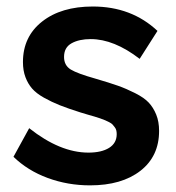

<svg xmlns="http://www.w3.org/2000/svg" viewBox="-20 -554 534 584"><path d="M253.9 9.8Q186 9.8 125 -12.7Q64 -35.2 21 -77.1L68.8 -164.1Q162.6 -89.8 249 -89.8Q288.6 -89.8 311.8 -104.2Q335 -118.7 335 -146Q335 -152.3 333.7 -157.5Q332.5 -162.6 328.9 -167.2Q325.2 -171.9 322.3 -175.3Q319.3 -178.7 312 -182.4Q304.7 -186 299.8 -188.2Q294.9 -190.4 284.2 -194.1Q273.4 -197.8 267.3 -199.5Q261.2 -201.2 247.1 -205.3Q232.9 -209.5 225.1 -211.9Q186.5 -224.1 161.9 -233.9Q137.2 -243.7 113.8 -256.8Q90.3 -270 77.6 -284.7Q64.9 -299.3 57.4 -319.3Q49.8 -339.4 49.8 -365.2Q49.8 -442.4 107.9 -488.3Q166 -534.2 262.2 -534.2Q379.9 -534.2 459 -460L404.8 -375Q326.7 -435.1 255.9 -435.1Q220.7 -435.1 197.8 -422.4Q174.8 -409.7 174.8 -380.9Q174.8 -355 195.3 -342.5Q215.8 -330.1 270 -314.9Q313.5 -302.2 338.9 -293.2Q364.3 -284.2 391.4 -270.5Q418.5 -256.8 432.4 -241.9Q446.3 -227.1 455.1 -205.6Q463.9 -184.1 463.9 -155.8Q463.9 -78.6 407 -34.4Q350.1 9.8 253.9 9.8Z"/></svg>

Font: Rawline
Style: Bold
Weight: 700
Designer: Matt McInerney, Pablo Impallari, Rodrigo Fuenzalida
Foundry: Matt McInerney, Pablo Impallari, Rodrigo Fuenzalida
Version: Version 4.020;PS 004.020;hotconv 1.0.88;makeotf.lib2.5.64775